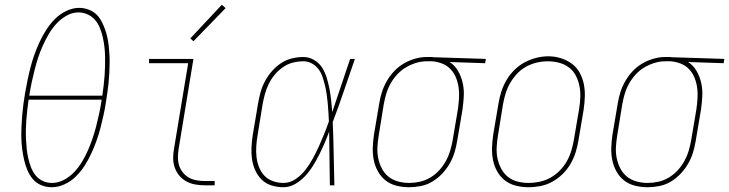

<svg xmlns="http://www.w3.org/2000/svg" viewBox="-20 -777 3057 805"><path d="M197 8Q173 8 152 -1Q131 -10 117 -27Q103 -44 94.5 -64.5Q86 -85 81 -107Q76 -129 73 -152Q70 -175 69.5 -198Q69 -221 70 -245Q71 -269 73 -292.5Q75 -316 78 -339.5Q81 -363 85 -386Q90 -414 95.5 -441Q101 -468 108 -495Q115 -522 124.5 -548.5Q134 -575 146 -601Q158 -627 174 -652Q190 -677 210.5 -697.5Q231 -718 258 -731Q285 -744 312 -744Q331 -744 349.5 -737.5Q368 -731 381.5 -719Q395 -707 404 -690.5Q413 -674 419.5 -656.5Q426 -639 430 -620.5Q434 -602 436 -583.5Q438 -565 439 -545.5Q440 -526 439.5 -506Q439 -486 438 -466.5Q437 -447 435 -427Q433 -407 430 -387.5Q427 -368 424 -348Q420 -321 414 -294Q408 -267 401 -240Q394 -213 384.5 -186.5Q375 -160 363 -134Q351 -108 335.5 -83.5Q320 -59 299 -38Q278 -17 251 -4.5Q224 8 197 8ZM409 -376Q412 -397 414.5 -418Q417 -439 418.5 -459.5Q420 -480 420.5 -501Q421 -522 420.5 -542.5Q420 -563 417.5 -583Q415 -603 410.5 -622.5Q406 -642 398.5 -660.5Q391 -679 378.5 -693.5Q366 -708 347.5 -716.5Q329 -725 309 -725Q283 -725 258.5 -711Q234 -697 215.5 -676.5Q197 -656 183.5 -632.5Q170 -609 159 -584.5Q148 -560 140 -535.5Q132 -511 125.5 -485.5Q119 -460 113.5 -434.5Q108 -409 104 -384Q104 -382 103.5 -380Q103 -378 103 -376ZM198 -10Q224 -10 248.5 -23Q273 -36 292 -56.5Q311 -77 325 -100.5Q339 -124 349.5 -148.5Q360 -173 368.5 -198Q377 -223 383.5 -248.5Q390 -274 395.5 -299.5Q401 -325 405 -351Q405 -353 405.5 -355Q406 -357 406 -359H100Q97 -338 94.5 -317Q92 -296 90.5 -275.5Q89 -255 88.5 -234.5Q88 -214 89 -193.5Q90 -173 92 -153Q94 -133 98.5 -113.5Q103 -94 110 -75.5Q117 -57 129 -42Q141 -27 159 -18.5Q177 -10 198 -10Z M840 0Q819 0 799 -3.5Q779 -7 761.5 -16.5Q744 -26 731.5 -41Q719 -56 712.5 -75Q706 -94 706 -114.5Q706 -135 710 -156L769 -512H605V-530H791L729 -153Q726 -135 726 -117Q726 -99 731 -83Q736 -67 747 -53.5Q758 -40 772.5 -32Q787 -24 804.5 -21Q822 -18 840 -18H880V0ZM791 -604 778 -616 910 -757 926 -743Z M1168 8Q1143 8 1118.5 0.5Q1094 -7 1077 -24Q1060 -41 1050 -63.5Q1040 -86 1036.5 -110.5Q1033 -135 1034.5 -161Q1036 -187 1040 -213L1062 -343Q1066 -367 1072.5 -390.5Q1079 -414 1091 -436.5Q1103 -459 1120 -478.5Q1137 -498 1158 -512Q1179 -526 1203.5 -532Q1228 -538 1252 -538Q1276 -538 1297 -525.5Q1318 -513 1330.5 -493.5Q1343 -474 1350 -450.5Q1357 -427 1361.5 -403.5Q1366 -380 1368.5 -356Q1371 -332 1373 -307Q1392 -363 1410.5 -418.5Q1429 -474 1448 -530H1468Q1445 -464 1422.5 -397.5Q1400 -331 1375 -265Q1378 -199 1379 -132.5Q1380 -66 1382 0H1363Q1362 -56 1361.5 -112.5Q1361 -169 1360 -225Q1351 -200 1340.5 -176Q1330 -152 1318 -128Q1306 -104 1292 -81.5Q1278 -59 1259.5 -39Q1241 -19 1217.5 -5.5Q1194 8 1168 8ZM1168 -10Q1196 -10 1220 -26.5Q1244 -43 1261.5 -66Q1279 -89 1292.5 -114Q1306 -139 1317.5 -164.5Q1329 -190 1339.5 -216Q1350 -242 1359 -268Q1358 -287 1357 -306.5Q1356 -326 1354 -345Q1352 -364 1349.5 -382.5Q1347 -401 1342.5 -419Q1338 -437 1332 -455Q1326 -473 1315 -487.5Q1304 -502 1287.5 -511Q1271 -520 1252 -520Q1230 -520 1208 -514.5Q1186 -509 1166.5 -495.5Q1147 -482 1132 -464Q1117 -446 1107 -425.5Q1097 -405 1091 -383.5Q1085 -362 1081 -340L1060 -210Q1056 -187 1054.5 -164Q1053 -141 1055.5 -119Q1058 -97 1066 -76.5Q1074 -56 1088.5 -40.5Q1103 -25 1124.5 -17.5Q1146 -10 1168 -10Z M1695 8Q1668 8 1642 1.5Q1616 -5 1596.5 -20.5Q1577 -36 1564.5 -58.5Q1552 -81 1547 -106.5Q1542 -132 1543 -159Q1544 -186 1548 -213L1570 -343Q1574 -368 1581.5 -391.5Q1589 -415 1602 -437.5Q1615 -460 1633 -479Q1651 -498 1673.5 -511Q1696 -524 1720.5 -531Q1745 -538 1769 -538Q1773 -538 1776 -538Q1779 -538 1783 -538Q1787 -538 1790.5 -538Q1794 -538 1798 -537L2017 -530L2014 -512L1865 -517Q1887 -503 1900.5 -479.5Q1914 -456 1920 -429Q1926 -402 1924.5 -373.5Q1923 -345 1919 -317L1897 -187Q1893 -162 1885.5 -137.5Q1878 -113 1865 -90.5Q1852 -68 1833.5 -48.5Q1815 -29 1792.5 -15.5Q1770 -2 1744.5 3Q1719 8 1695 8ZM1695 -10Q1717 -10 1740 -15Q1763 -20 1784 -32.5Q1805 -45 1821.5 -63Q1838 -81 1849.5 -102Q1861 -123 1867.5 -145Q1874 -167 1878 -190L1900 -320Q1903 -342 1904.5 -365Q1906 -388 1903 -409.5Q1900 -431 1892 -451Q1884 -471 1869.5 -486.5Q1855 -502 1835 -510Q1815 -518 1793 -520H1780Q1777 -520 1774 -520Q1771 -520 1768 -520Q1746 -520 1723.5 -513Q1701 -506 1681 -494Q1661 -482 1645 -464.5Q1629 -447 1617.5 -426.5Q1606 -406 1599.5 -384Q1593 -362 1589 -340L1568 -210Q1564 -186 1562.5 -162Q1561 -138 1565.5 -115Q1570 -92 1580.5 -71.5Q1591 -51 1608 -37Q1625 -23 1648 -16.5Q1671 -10 1695 -10Z M2195 8Q2169 8 2143 1.5Q2117 -5 2097 -20.5Q2077 -36 2064.5 -58.5Q2052 -81 2047 -106.5Q2042 -132 2043 -159Q2044 -186 2048 -213L2070 -343Q2074 -368 2082 -393Q2090 -418 2103.5 -441Q2117 -464 2136.5 -483.5Q2156 -503 2179.5 -515.5Q2203 -528 2228.5 -534.5Q2254 -541 2279 -541Q2306 -541 2331.5 -533Q2357 -525 2377.5 -510Q2398 -495 2410.5 -472Q2423 -449 2428 -423.5Q2433 -398 2432 -371Q2431 -344 2427 -317L2405 -187Q2401 -162 2393 -137Q2385 -112 2371.5 -89Q2358 -66 2338.5 -47Q2319 -28 2295.5 -15Q2272 -2 2246.5 3Q2221 8 2195 8ZM2196 -10Q2219 -10 2242.5 -15Q2266 -20 2287 -31.5Q2308 -43 2326 -61Q2344 -79 2356 -100Q2368 -121 2375 -144Q2382 -167 2386 -190L2408 -320Q2412 -344 2413 -368.5Q2414 -393 2409.5 -416Q2405 -439 2394.5 -459.5Q2384 -480 2365.5 -494Q2347 -508 2324 -514Q2301 -520 2277 -520Q2253 -520 2230 -514.5Q2207 -509 2186 -497.5Q2165 -486 2148 -468Q2131 -450 2119 -429Q2107 -408 2100 -385.5Q2093 -363 2089 -340L2068 -210Q2064 -186 2062.5 -161.5Q2061 -137 2065.5 -114.5Q2070 -92 2080.5 -71.5Q2091 -51 2108.5 -36.5Q2126 -22 2149 -16Q2172 -10 2196 -10Z M2695 8Q2668 8 2642 1.5Q2616 -5 2596.5 -20.5Q2577 -36 2564.5 -58.5Q2552 -81 2547 -106.5Q2542 -132 2543 -159Q2544 -186 2548 -213L2570 -343Q2574 -368 2581.5 -391.5Q2589 -415 2602 -437.5Q2615 -460 2633 -479Q2651 -498 2673.5 -511Q2696 -524 2720.5 -531Q2745 -538 2769 -538Q2773 -538 2776 -538Q2779 -538 2783 -538Q2787 -538 2790.5 -538Q2794 -538 2798 -537L3017 -530L3014 -512L2865 -517Q2887 -503 2900.5 -479.5Q2914 -456 2920 -429Q2926 -402 2924.5 -373.5Q2923 -345 2919 -317L2897 -187Q2893 -162 2885.5 -137.5Q2878 -113 2865 -90.5Q2852 -68 2833.5 -48.5Q2815 -29 2792.5 -15.5Q2770 -2 2744.5 3Q2719 8 2695 8ZM2695 -10Q2717 -10 2740 -15Q2763 -20 2784 -32.5Q2805 -45 2821.5 -63Q2838 -81 2849.5 -102Q2861 -123 2867.5 -145Q2874 -167 2878 -190L2900 -320Q2903 -342 2904.5 -365Q2906 -388 2903 -409.5Q2900 -431 2892 -451Q2884 -471 2869.5 -486.5Q2855 -502 2835 -510Q2815 -518 2793 -520H2780Q2777 -520 2774 -520Q2771 -520 2768 -520Q2746 -520 2723.5 -513Q2701 -506 2681 -494Q2661 -482 2645 -464.5Q2629 -447 2617.5 -426.5Q2606 -406 2599.5 -384Q2593 -362 2589 -340L2568 -210Q2564 -186 2562.5 -162Q2561 -138 2565.5 -115Q2570 -92 2580.5 -71.5Q2591 -51 2608 -37Q2625 -23 2648 -16.5Q2671 -10 2695 -10Z"/></svg>

Font: Iosevka Curly Slab ThObl
Style: Regular
Weight: 100
Italic angle: -9°
Monospace: yes
Designer: Belleve Invis
Foundry: Belleve Invis
Version: Version 11.0.0; ttfautohint (v1.8.3)